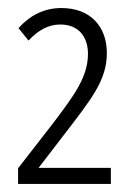

<svg xmlns="http://www.w3.org/2000/svg" viewBox="-20 -873 339 478"><path d="M256 -415V-455H76L139 -537C209 -628 246 -674 246 -741C246 -807 205 -853 133 -853C89 -853 54 -834 26 -803L51 -772C75 -798 101 -812 130 -812C176 -812 199 -781 199 -739C199 -681 164 -635 112 -566L25 -454V-415Z"/></svg>

Font: Noto Sans Display Condensed Light
Style: Regular
Weight: 300
Width: 3
Designer: Monotype Design Team
Foundry: Monotype Imaging Inc.
Version: Version 1.900